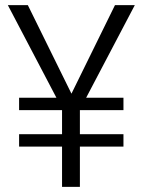

<svg xmlns="http://www.w3.org/2000/svg" viewBox="-20 -731 559 751"><path d="M462.9 -300.3H54.7V-348.6H462.9ZM462.9 -157.7H54.7V-206.1H462.9ZM429.7 -710.9H507.3L291 -299.3H244.1L246.6 -338.4ZM273.4 -336.4 273.9 -299.3H226.6L10.7 -710.9H88.9ZM292.5 0H222.7V-361.8H292.5Z"/></svg>

Font: Heebo Light
Style: Regular
Weight: 300
Designer: Oded Ezer
Foundry: Ezer Type House
Version: Version 3.100